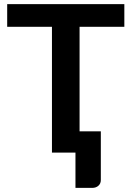

<svg xmlns="http://www.w3.org/2000/svg" viewBox="-20 -743 644 935"><path d="M585.5 -723V-612.5H367.5V-103.5H471V133.5Q471 151 459.2 161.5Q447.5 172 428.5 172H347.5V0H233V-612.5H15V-723Z"/></svg>

Font: Lato
Style: Bold
Weight: 700
Designer: Lukasz Dziedzic
Foundry: tyPoland Lukasz Dziedzic
Version: Version 2.007; 2014-02-27